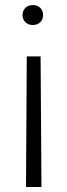

<svg xmlns="http://www.w3.org/2000/svg" viewBox="-20 -558 261 753"><path d="M148.9 -499Q148.9 -482.4 138.2 -471.2Q127.4 -460 108.9 -460Q90.3 -460 79.3 -471.2Q68.4 -482.4 68.4 -499Q68.4 -515.6 79.3 -526.9Q90.3 -538.1 108.9 -538.1Q127.4 -538.1 138.2 -526.9Q148.9 -515.6 148.9 -499ZM82 175.3 85 -336.9H139.2L142.6 175.3Z"/></svg>

Font: Roboto Light
Style: Regular
Weight: 300
Designer: Google
Version: Version 2.137; 2017